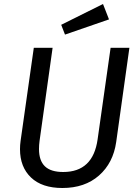

<svg xmlns="http://www.w3.org/2000/svg" viewBox="-20 -928 696 960"><path d="M561 -218Q546 -113 475 -50.5Q404 12 292 12Q190 12 135 -40.5Q80 -93 80 -182Q80 -203 83 -224L149 -689H243L178 -225Q175 -203 175 -183Q175 -125 204.5 -96.5Q234 -68 296 -68Q445 -68 468 -231L533 -689H627ZM525 -831 305 -755 286 -804 495 -908Z"/></svg>

Font: Fira Sans
Style: Italic
Weight: 400
Italic angle: -8°
Designer: bBox Type GmbH & Carrois Corporate GbR & Edenspiekermann AG
Foundry: bBox Type GmbH & Carrois Corporate GbR & Edenspiekermann AG
Version: Version 4.301